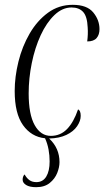

<svg xmlns="http://www.w3.org/2000/svg" viewBox="-20 -565 433 797"><path d="M130 212Q103 212 88.5 203Q74 194 74 181Q74 167 82 159Q91 175 102.5 183Q114 191 131 191Q158 191 172 168Q186 145 186 105Q186 80 181.5 55.5Q177 31 167 9Q110 3 75.5 -45.5Q41 -94 41 -187Q41 -246 56.5 -309Q72 -372 103 -425.5Q134 -479 179 -512Q224 -545 282 -545Q341 -545 367 -513.5Q393 -482 393 -444Q393 -421 381 -407Q369 -393 342 -393Q346 -423 344 -451Q342 -497 325 -515.5Q308 -534 277 -534Q239 -534 206 -502.5Q173 -471 149 -419Q125 -367 112 -303.5Q99 -240 99 -177Q99 -90 124 -45.5Q149 -1 191 -1Q231 -1 258.5 -29.5Q286 -58 304 -111Q309 -109 312 -102.5Q315 -96 315 -84Q315 -63 300 -41Q285 -19 255.5 -5Q226 9 184 10Q227 50 227 108Q227 129 217.5 153Q208 177 186.5 194.5Q165 212 130 212Z"/></svg>

Font: Noto Serif Display ExtraCondensed Light
Style: Italic
Weight: 300
Width: 2
Italic angle: -12°
Designer: Monotype Design Team
Foundry: Monotype Imaging Inc.
Version: Version 2.009